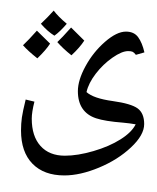

<svg xmlns="http://www.w3.org/2000/svg" viewBox="-20 -472 658 803"><path d="M547.4 47.9Q522 43.5 494.6 41Q419.4 35.2 381.8 22.7Q344.2 10.3 325 -18.1Q305.7 -46.4 305.7 -90.8Q305.7 -136.7 337.9 -195.6Q370.1 -254.4 419.2 -297.1Q468.3 -339.8 506.8 -339.8Q540.5 -339.8 557.6 -316.7Q574.7 -293.5 584 -252.9L548.3 -242.7Q541 -252.4 534.7 -255.4Q528.3 -258.3 516.1 -258.3Q489.7 -258.3 450.2 -230.7Q410.6 -203.1 380.4 -163.6Q350.1 -124 341.8 -86.9Q370.6 -60.5 451.7 -49.3Q528.3 -38.6 555.7 -18.6Q583 1.5 583 46.9Q583 92.8 527.8 144.5Q472.7 196.3 394 229Q315.4 261.7 249 261.7Q163.6 261.7 115.7 212.6Q67.9 163.6 67.9 73.7Q67.9 44.9 71.5 19.3Q75.2 -6.3 87.4 -55.7L124 -46.9Q112.8 -2.9 112.8 24.4Q112.8 97.7 149.4 138.4Q186 179.2 251.5 179.2Q304.7 179.2 370.8 159.9Q437 140.6 484.1 110.8Q531.2 81.1 547.4 47.9ZM205.1 -240.7ZM33.2 262.2ZM273.4 310.5ZM259.3 -372.6Q230.5 -338.9 207.5 -322.8Q179.7 -339.8 150.9 -372.6Q181.2 -401.4 204.6 -427.7Q223.1 -402.8 259.3 -372.6ZM189.5 -289.6Q171.9 -262.2 136.2 -228Q97.2 -258.8 76.2 -282.7Q100.1 -305.2 134.3 -343.8Q145 -332.5 189.5 -289.6ZM332.5 -302.2Q313.5 -272.9 278.8 -240.7Q244.1 -268.1 219.7 -295.9Q237.8 -312.5 277.3 -356.9ZM205.1 -240.7ZM204.6 -452.1Z"/></svg>

Font: Noto Naskh Arabic
Style: Regular
Weight: 400
Designer: Monotype Design team
Foundry: Monotype Imaging Inc.
Version: Version 1.01